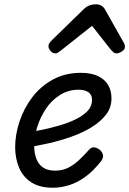

<svg xmlns="http://www.w3.org/2000/svg" viewBox="-20 -860 605 899"><path d="M227 19Q166 19 127 -6Q88 -31 69.5 -74.5Q51 -118 51 -171Q51 -230 71.5 -291.5Q92 -353 131 -404.5Q170 -456 227.5 -487.5Q285 -519 359 -519Q407 -519 438.5 -504Q470 -489 486 -462.5Q502 -436 502 -399Q502 -357 477 -324Q452 -291 410 -265Q368 -239 314.5 -220Q261 -201 205 -188.5Q149 -176 96 -168L103 -238Q137 -244 178 -252.5Q219 -261 260 -273Q301 -285 335.5 -302Q370 -319 390.5 -341Q411 -363 411 -392Q411 -417 393.5 -428.5Q376 -440 348 -440Q301 -440 262 -416Q223 -392 196.5 -353Q170 -314 155 -268Q140 -222 140 -178Q140 -143 150.5 -116Q161 -89 182.5 -75Q204 -61 238 -61Q272 -61 299 -74.5Q326 -88 350 -110.5Q374 -133 397 -159Q409 -173 424.5 -169.5Q440 -166 451 -155Q461 -144 462.5 -132Q464 -120 453 -105Q416 -58 378 -31Q340 -4 302 7.5Q264 19 227 19ZM240 -610Q227 -610 217 -621Q207 -632 207 -644Q207 -652 211 -658Q215 -664 219 -668L373 -818Q386 -830 399.5 -835Q413 -840 430 -840Q443 -840 454.5 -833.5Q466 -827 472 -815L559 -661Q563 -654 564 -649Q565 -644 565 -640Q565 -628 550.5 -619Q536 -610 526 -610Q517 -610 511.5 -615Q506 -620 500 -626L411 -739L267 -625Q261 -621 254 -615.5Q247 -610 240 -610Z"/></svg>

Font: Playwrite AU SA
Style: Regular
Weight: 400
Designer: Veronika Burian, José Scaglione
Foundry: TypeTogether
Version: Version 1.002